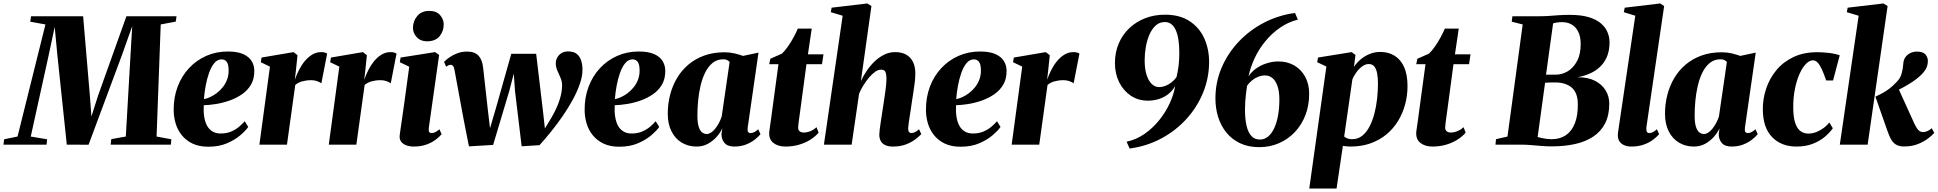

<svg xmlns="http://www.w3.org/2000/svg" viewBox="-67 -837 11212 1111"><path d="M-47 0 -43 -31 34.5 -47 196 -695.5 108 -711.5 113 -743H414L453 -284L462 -163L500.5 -284L664.5 -743H954.5L950 -712L863 -695.5L839 -47L924.5 -31L921.5 0H573.5L577 -32L661 -47L687.5 -507L698 -685.5L638 -516.5L445.5 0.5L319.5 0L265.5 -512.5L249.5 -681L213 -510L111 -47L205.5 -31L202.5 0Z M1369.5 -102.5Q1356 -82.5 1325 -55.5Q1294 -28.5 1247.2 -8.2Q1200.5 12 1138.5 12Q1085 12 1047 -6.2Q1009 -24.5 984.8 -54.8Q960.5 -85 949.2 -123Q938 -161 938 -200Q937.5 -274 961 -335.8Q984.5 -397.5 1027 -443Q1069.5 -488.5 1126.8 -513.8Q1184 -539 1251.5 -539Q1306 -539 1339.5 -524.2Q1373 -509.5 1388.8 -484.2Q1404.5 -459 1404.5 -427.5Q1405 -381 1385.5 -347.5Q1366 -314 1333.2 -291.5Q1300.5 -269 1261.5 -255.2Q1222.5 -241.5 1183.2 -235.2Q1144 -229 1112 -228Q1110 -192.5 1114.5 -162.5Q1119 -132.5 1130.5 -110.8Q1142 -89 1161.8 -76.8Q1181.5 -64.5 1210 -64.5Q1243.5 -64.5 1269.8 -75.5Q1296 -86.5 1315.8 -103Q1335.5 -119.5 1349 -135.5ZM1215.5 -493.5Q1190.5 -493.5 1172.5 -471.2Q1154.5 -449 1142.2 -414Q1130 -379 1122.8 -339Q1115.5 -299 1113 -263.5Q1129 -266 1148.2 -274.8Q1167.5 -283.5 1186.5 -297.8Q1205.5 -312 1221.5 -331.8Q1237.5 -351.5 1247 -376.5Q1256.5 -401.5 1256 -431.5Q1255.5 -466 1244.5 -479.8Q1233.5 -493.5 1215.5 -493.5Z M1434 0 1495 -451.5 1442 -477 1446.5 -504 1631.5 -535.5 1654.5 -517.5 1645 -426.5 1639 -375.5Q1649 -404 1663.2 -432.2Q1677.5 -460.5 1696.8 -483.8Q1716 -507 1739.8 -521.2Q1763.5 -535.5 1792 -535.5Q1805.5 -535.5 1814 -532.5Q1822.5 -529.5 1826 -526.5L1792.5 -354.5Q1789.5 -358.5 1772 -365.8Q1754.5 -373 1732 -373Q1718 -373 1704.8 -371Q1691.5 -369 1680 -365.8Q1668.5 -362.5 1658.8 -357.2Q1649 -352 1641.5 -345.5L1593.5 0Z M1835.5 0 1896.5 -451.5 1843.5 -477 1848 -504 2033 -535.5 2056 -517.5 2046.5 -426.5 2040.5 -375.5Q2050.5 -404 2064.8 -432.2Q2079 -460.5 2098.2 -483.8Q2117.5 -507 2141.2 -521.2Q2165 -535.5 2193.5 -535.5Q2207 -535.5 2215.5 -532.5Q2224 -529.5 2227.5 -526.5L2194 -354.5Q2191 -358.5 2173.5 -365.8Q2156 -373 2133.5 -373Q2119.5 -373 2106.2 -371Q2093 -369 2081.5 -365.8Q2070 -362.5 2060.2 -357.2Q2050.5 -352 2043 -345.5L1995 0Z M2327 11Q2303 11 2283.5 3.8Q2264 -3.5 2253.5 -18.2Q2243 -33 2246 -56Q2247.5 -67.5 2251.2 -93.5Q2255 -119.5 2260.5 -157.2Q2266 -195 2272.5 -242Q2279 -289 2286.2 -342Q2293.5 -395 2301 -451L2246.5 -477L2251 -504L2450.5 -535.5L2474 -519L2414.5 -99Q2412 -81 2416.2 -74Q2420.5 -67 2430.5 -67Q2441 -67 2451.2 -72Q2461.5 -77 2475.5 -89L2488.5 -60.5Q2476.5 -46 2454.8 -29.2Q2433 -12.5 2401.2 -0.8Q2369.5 11 2327 11ZM2403 -598Q2366.5 -598 2344.2 -622.2Q2322 -646.5 2322.5 -677Q2323.5 -716.5 2348 -745.2Q2372.5 -774 2417 -774Q2459 -774 2480 -749Q2501 -724 2500.5 -695Q2500.5 -656.5 2476.5 -627.2Q2452.5 -598 2403 -598Z M2646.5 10 2616 -145 2563 -432Q2560 -449 2554.5 -455.5Q2549 -462 2541 -462Q2533.5 -462 2528 -459.2Q2522.5 -456.5 2514.5 -451L2502.5 -479Q2514 -491 2533.2 -504.8Q2552.5 -518.5 2578.8 -528.5Q2605 -538.5 2635.5 -538.5Q2680 -538.5 2701.8 -515Q2723.5 -491.5 2728.5 -446L2757.5 -187L2768.5 -95L2802 -209L2891.5 -525.5H3035.5L3075.5 -188.5L3086 -93.5L3124 -156.5Q3140 -184 3151.5 -209.2Q3163 -234.5 3170.5 -257.5Q3178 -280.5 3181.8 -302Q3185.5 -323.5 3185.5 -344Q3185.5 -366.5 3176.2 -387.2Q3167 -408 3158 -428.8Q3149 -449.5 3149 -471Q3149 -498.5 3168.5 -519Q3188 -539.5 3220 -539.5Q3254 -539.5 3271.8 -524Q3289.5 -508.5 3296.5 -484.5Q3303.5 -460.5 3303.5 -435.5Q3304 -398 3288.8 -353.2Q3273.5 -308.5 3247.8 -261Q3222 -213.5 3189.5 -166.2Q3157 -119 3122.2 -76Q3087.5 -33 3055 3L2951.5 9.5L2913 -311L2906 -411.5L2880 -311L2786.5 1.5Z M3747.5 -102.5Q3734 -82.5 3703 -55.5Q3672 -28.5 3625.2 -8.2Q3578.5 12 3516.5 12Q3463 12 3425 -6.2Q3387 -24.5 3362.8 -54.8Q3338.5 -85 3327.2 -123Q3316 -161 3316 -200Q3315.5 -274 3339 -335.8Q3362.5 -397.5 3405 -443Q3447.5 -488.5 3504.8 -513.8Q3562 -539 3629.5 -539Q3684 -539 3717.5 -524.2Q3751 -509.5 3766.8 -484.2Q3782.5 -459 3782.5 -427.5Q3783 -381 3763.5 -347.5Q3744 -314 3711.2 -291.5Q3678.5 -269 3639.5 -255.2Q3600.5 -241.5 3561.2 -235.2Q3522 -229 3490 -228Q3488 -192.5 3492.5 -162.5Q3497 -132.5 3508.5 -110.8Q3520 -89 3539.8 -76.8Q3559.5 -64.5 3588 -64.5Q3621.5 -64.5 3647.8 -75.5Q3674 -86.5 3693.8 -103Q3713.5 -119.5 3727 -135.5ZM3593.5 -493.5Q3568.5 -493.5 3550.5 -471.2Q3532.5 -449 3520.2 -414Q3508 -379 3500.8 -339Q3493.5 -299 3491 -263.5Q3507 -266 3526.2 -274.8Q3545.5 -283.5 3564.5 -297.8Q3583.5 -312 3599.5 -331.8Q3615.5 -351.5 3625 -376.5Q3634.5 -401.5 3634 -431.5Q3633.5 -466 3622.5 -479.8Q3611.5 -493.5 3593.5 -493.5Z M4259.5 -99Q4257 -80.5 4261.8 -73.8Q4266.5 -67 4276 -67Q4286 -67 4296.2 -71.8Q4306.5 -76.5 4320.5 -89L4333.5 -60.5Q4321.5 -45.5 4300 -28.8Q4278.5 -12 4249 -0.5Q4219.5 11 4182.5 11Q4142 11 4124.5 -11Q4107 -33 4108 -62L4112.5 -94Q4101.5 -70 4080.5 -46Q4059.5 -22 4030.2 -5.5Q4001 11 3964 11Q3916 11 3878.2 -11.5Q3840.5 -34 3818.8 -76.5Q3797 -119 3797 -179Q3797 -235.5 3810.5 -288Q3824 -340.5 3850.5 -385.2Q3877 -430 3916.8 -463.5Q3956.5 -497 4008.8 -515.8Q4061 -534.5 4125.5 -534.5Q4156 -534.5 4183.5 -528Q4211 -521.5 4232.5 -513.5L4322 -532.5ZM4155 -478.5Q4150.5 -484 4141.5 -489Q4132.5 -494 4118.5 -494Q4082.5 -494 4056.8 -473.2Q4031 -452.5 4013.8 -417.8Q3996.5 -383 3986.5 -340Q3976.5 -297 3972.5 -252.5Q3968.5 -208 3968.5 -168Q3968.5 -127.5 3975.8 -104.2Q3983 -81 3995.5 -71.2Q4008 -61.5 4023 -61.5Q4034.5 -61.5 4046.8 -69.5Q4059 -77.5 4070.5 -91.2Q4082 -105 4092 -123.5Q4102 -142 4109 -162.5Z M4562.5 -189.5Q4559.5 -168 4557 -150Q4554.5 -132 4553 -118.8Q4551.5 -105.5 4551.5 -98Q4551.5 -83.5 4561 -76.8Q4570.5 -70 4583.5 -70Q4602 -70 4622 -78Q4642 -86 4657.5 -101L4670 -69.5Q4651 -47 4622.2 -28.8Q4593.5 -10.5 4556.8 0.2Q4520 11 4477.5 11Q4435 11 4408.2 -10Q4381.5 -31 4384 -72.5Q4384.5 -76 4385.5 -83.8Q4386.5 -91.5 4388.5 -105Q4390.5 -118.5 4393.5 -139.8Q4396.5 -161 4400.5 -192L4437.5 -465.5H4384L4390.5 -497L4457.5 -526.5Q4474 -542 4491.5 -566.8Q4509 -591.5 4524.2 -619.5Q4539.5 -647.5 4549.5 -671.5H4630L4608 -522.5H4698L4689.5 -465.5H4599.5Z M5098.5 11Q5073.5 11 5056 3Q5038.5 -5 5029.8 -20.5Q5021 -36 5021 -58Q5021 -67.5 5023.2 -85.8Q5025.5 -104 5028.8 -126.8Q5032 -149.5 5035.8 -173Q5039.5 -196.5 5042.5 -216.5Q5046 -239.5 5049.5 -263Q5053 -286.5 5056 -308.2Q5059 -330 5060.8 -348.5Q5062.5 -367 5062.5 -380.5Q5062 -400 5059.5 -411.8Q5057 -423.5 5050 -428.8Q5043 -434 5030.5 -434Q5014.5 -434 4996.8 -421.5Q4979 -409 4961.8 -388.5Q4944.5 -368 4929.2 -343.5Q4914 -319 4904 -294.5L4861 0H4700.5L4809 -746L4740.5 -766.5L4745 -792.5L4951.5 -817L4975.5 -802L4914.5 -367.5Q4927.5 -396 4947 -425.5Q4966.5 -455 4992.2 -480Q5018 -505 5048.2 -520.2Q5078.5 -535.5 5113 -535.5Q5151 -535.5 5176.8 -520.8Q5202.5 -506 5216 -478.5Q5229.5 -451 5229.5 -413Q5229.5 -389.5 5226.2 -361Q5223 -332.5 5218.2 -303.2Q5213.5 -274 5209.5 -247Q5207 -228.5 5203.8 -207.5Q5200.5 -186.5 5197.2 -165.8Q5194 -145 5191.5 -126.8Q5189 -108.5 5188 -95.5Q5188 -77.5 5194 -72.2Q5200 -67 5206.5 -67Q5215 -67 5226 -71.8Q5237 -76.5 5251 -89L5264 -61Q5254 -50 5232.2 -32.8Q5210.5 -15.5 5177.5 -2.2Q5144.5 11 5098.5 11Z M5722.5 -102.5Q5709 -82.5 5678 -55.5Q5647 -28.5 5600.2 -8.2Q5553.5 12 5491.5 12Q5438 12 5400 -6.2Q5362 -24.5 5337.8 -54.8Q5313.5 -85 5302.2 -123Q5291 -161 5291 -200Q5290.5 -274 5314 -335.8Q5337.5 -397.5 5380 -443Q5422.5 -488.5 5479.8 -513.8Q5537 -539 5604.5 -539Q5659 -539 5692.5 -524.2Q5726 -509.5 5741.8 -484.2Q5757.5 -459 5757.5 -427.5Q5758 -381 5738.5 -347.5Q5719 -314 5686.2 -291.5Q5653.5 -269 5614.5 -255.2Q5575.5 -241.5 5536.2 -235.2Q5497 -229 5465 -228Q5463 -192.5 5467.5 -162.5Q5472 -132.5 5483.5 -110.8Q5495 -89 5514.8 -76.8Q5534.5 -64.5 5563 -64.5Q5596.5 -64.5 5622.8 -75.5Q5649 -86.5 5668.8 -103Q5688.5 -119.5 5702 -135.5ZM5568.5 -493.5Q5543.5 -493.5 5525.5 -471.2Q5507.5 -449 5495.2 -414Q5483 -379 5475.8 -339Q5468.5 -299 5466 -263.5Q5482 -266 5501.2 -274.8Q5520.5 -283.5 5539.5 -297.8Q5558.5 -312 5574.5 -331.8Q5590.5 -351.5 5600 -376.5Q5609.5 -401.5 5609 -431.5Q5608.5 -466 5597.5 -479.8Q5586.5 -493.5 5568.5 -493.5Z M5787 0 5848 -451.5 5795 -477 5799.5 -504 5984.5 -535.5 6007.5 -517.5 5998 -426.5 5992 -375.5Q6002 -404 6016.2 -432.2Q6030.5 -460.5 6049.8 -483.8Q6069 -507 6092.8 -521.2Q6116.5 -535.5 6145 -535.5Q6158.5 -535.5 6167 -532.5Q6175.5 -529.5 6179 -526.5L6145.5 -354.5Q6142.5 -358.5 6125 -365.8Q6107.5 -373 6085 -373Q6071 -373 6057.8 -371Q6044.5 -369 6033 -365.8Q6021.5 -362.5 6011.8 -357.2Q6002 -352 5994.5 -345.5L5946.5 0Z M6469.5 22.5 6452 -17Q6508 -29 6555.5 -62Q6603 -95 6640 -140.8Q6677 -186.5 6701 -238.2Q6725 -290 6733 -339Q6717 -311 6692.5 -292Q6668 -273 6638 -263.8Q6608 -254.5 6575.5 -254.5Q6519.5 -254.5 6476.5 -283.2Q6433.5 -312 6409 -361.2Q6384.5 -410.5 6384.5 -472Q6384.5 -533.5 6406.2 -584.8Q6428 -636 6467.2 -673.5Q6506.5 -711 6559.2 -731.5Q6612 -752 6674 -752Q6760.5 -752 6817.2 -714.2Q6874 -676.5 6901.8 -614.2Q6929.5 -552 6929.5 -478Q6929 -384.5 6894.2 -300Q6859.5 -215.5 6797.2 -147.5Q6735 -79.5 6651.2 -35Q6567.5 9.5 6469.5 22.5ZM6640 -333Q6658 -333 6676.8 -340.2Q6695.5 -347.5 6712 -360.5Q6728.5 -373.5 6741 -391Q6749 -426.5 6753 -457.8Q6757 -489 6757 -531Q6757 -570 6752.5 -602.8Q6748 -635.5 6738 -659.5Q6728 -683.5 6712 -696.5Q6696 -709.5 6673.5 -709.5Q6642.5 -709.5 6620.5 -689.5Q6598.5 -669.5 6584.2 -636.8Q6570 -604 6563.2 -565Q6556.5 -526 6556.5 -487.5Q6556.5 -438.5 6567.5 -404Q6578.5 -369.5 6597.5 -351.2Q6616.5 -333 6640 -333Z M7219.5 14.5Q7156.5 14.5 7109 -8Q7061.5 -30.5 7029.8 -69.5Q6998 -108.5 6982 -159.2Q6966 -210 6966 -267.5Q6966 -361 7001.5 -444.5Q7037 -528 7100 -595Q7163 -662 7246.5 -705.5Q7330 -749 7426.5 -762L7443 -723.5Q7387 -709.5 7339.5 -676.5Q7292 -643.5 7254.8 -598.2Q7217.5 -553 7193 -500.5Q7168.5 -448 7157.5 -395Q7172.5 -419.5 7199.5 -439.2Q7226.5 -459 7261 -470.2Q7295.5 -481.5 7330.5 -481.5Q7381.5 -481.5 7421.8 -458.5Q7462 -435.5 7485.2 -393.2Q7508.5 -351 7508.5 -293.5Q7508.5 -227.5 7487 -171.5Q7465.5 -115.5 7426.8 -74Q7388 -32.5 7335 -9Q7282 14.5 7219.5 14.5ZM7223.5 -29.5Q7250 -29.5 7271 -47Q7292 -64.5 7306.5 -96Q7321 -127.5 7328.5 -169.2Q7336 -211 7336 -260Q7336 -309 7324.8 -340.2Q7313.5 -371.5 7295 -386Q7276.5 -400.5 7254.5 -400.5Q7232.5 -400.5 7212.8 -392.5Q7193 -384.5 7176.8 -371Q7160.5 -357.5 7149 -340.5Q7145.5 -316.5 7142.8 -293.8Q7140 -271 7138.5 -248.5Q7137 -226 7137 -202.5Q7137 -149.5 7145.8 -110.8Q7154.5 -72 7173.5 -50.8Q7192.5 -29.5 7223.5 -29.5Z M7509 254 7608 -452 7555 -477 7559.5 -504 7754 -535.5 7776.5 -519 7767.5 -449.5Q7782 -472.5 7805 -492.2Q7828 -512 7857.2 -524.2Q7886.5 -536.5 7920 -536.5Q7966.5 -536.5 8002 -515Q8037.5 -493.5 8057.5 -449.8Q8077.5 -406 8077.5 -338.5Q8077.5 -284 8063.5 -232.2Q8049.5 -180.5 8022.5 -136.5Q7995.5 -92.5 7955.5 -59.2Q7915.5 -26 7863.2 -7.5Q7811 11 7747.5 11Q7737.5 11 7726 10Q7714.5 9 7703.5 7L7667 254ZM7711 -47Q7718.5 -40.5 7729.8 -36Q7741 -31.5 7757 -31.5Q7790 -31.5 7814.8 -51Q7839.5 -70.5 7857 -103.5Q7874.5 -136.5 7885.5 -178.2Q7896.5 -220 7901.5 -265.5Q7906.5 -311 7906.5 -353.5Q7906.5 -388 7901.5 -413.5Q7896.5 -439 7885 -452.8Q7873.5 -466.5 7853.5 -466.5Q7833 -466.5 7814 -452Q7795 -437.5 7780.5 -417Q7766 -396.5 7758.5 -378Z M8306.5 -189.5Q8303.5 -168 8301 -150Q8298.5 -132 8297 -118.8Q8295.5 -105.5 8295.5 -98Q8295.5 -83.5 8305 -76.8Q8314.5 -70 8327.5 -70Q8346 -70 8366 -78Q8386 -86 8401.5 -101L8414 -69.5Q8395 -47 8366.2 -28.8Q8337.5 -10.5 8300.8 0.2Q8264 11 8221.5 11Q8179 11 8152.2 -10Q8125.5 -31 8128 -72.5Q8128.5 -76 8129.5 -83.8Q8130.5 -91.5 8132.5 -105Q8134.5 -118.5 8137.5 -139.8Q8140.5 -161 8144.5 -192L8181.5 -465.5H8128L8134.5 -497L8201.5 -526.5Q8218 -542 8235.5 -566.8Q8253 -591.5 8268.2 -619.5Q8283.5 -647.5 8293.5 -671.5H8374L8352 -522.5H8442L8433.5 -465.5H8343.5Z M8912.5 10Q8881.5 10 8851.2 7.5Q8821 5 8791.8 2.5Q8762.5 0 8735 0H8586.5L8589.5 -31.5L8656 -47L8744 -695.5L8680.5 -711.5L8684.5 -743H8840Q8871.5 -743 8898 -745Q8924.5 -747 8952.8 -749Q8981 -751 9016 -751Q9082 -751 9126 -737.8Q9170 -724.5 9196.5 -701.8Q9223 -679 9234.5 -651.2Q9246 -623.5 9246.5 -594.5Q9247.5 -512 9200.8 -459.8Q9154 -407.5 9061.5 -390Q9121 -390.5 9161.8 -369.8Q9202.5 -349 9223.8 -314.2Q9245 -279.5 9245 -237Q9245 -170.5 9221 -123.5Q9197 -76.5 9153 -47Q9109 -17.5 9048 -3.8Q8987 10 8912.5 10ZM8911.5 -31.5Q8960 -31.5 8994.2 -55Q9028.5 -78.5 9046.2 -124.2Q9064 -170 9063 -235.5Q9062.5 -300 9027.8 -330Q8993 -360 8930.5 -360Q8911.5 -360 8898.2 -359.5Q8885 -359 8873.5 -358L8830.5 -44Q8843.5 -40.5 8856.8 -37.8Q8870 -35 8884 -33.2Q8898 -31.5 8911.5 -31.5ZM8879 -405Q8892.5 -404.5 8906.2 -404.8Q8920 -405 8936 -405Q8972.5 -405 9005.5 -425Q9038.5 -445 9059.5 -485.5Q9080.5 -526 9079.5 -586.5Q9079 -626 9065.5 -653.2Q9052 -680.5 9028 -694.8Q9004 -709 8971 -709Q8963 -709 8954.2 -708.2Q8945.5 -707.5 8937 -706Q8928.5 -704.5 8920 -702Z M9459.5 -99Q9458.5 -81 9462.8 -74Q9467 -67 9476.5 -67Q9484.5 -67 9495 -71.2Q9505.5 -75.5 9520.5 -89L9533.5 -60.5Q9518.5 -43 9495.8 -26.5Q9473 -10 9442.2 0.5Q9411.5 11 9371.5 11Q9351.5 11 9333.8 4.2Q9316 -2.5 9305.2 -17.2Q9294.5 -32 9294.5 -56Q9294.5 -61 9295.5 -68.5Q9296.5 -76 9297.8 -84.8Q9299 -93.5 9300 -100.5L9395.5 -746L9329 -766.5L9334.5 -792.5L9540 -817L9562.5 -802Z M10030 -99Q10027.5 -80.5 10032.2 -73.8Q10037 -67 10046.5 -67Q10056.5 -67 10066.8 -71.8Q10077 -76.5 10091 -89L10104 -60.5Q10092 -45.5 10070.5 -28.8Q10049 -12 10019.5 -0.5Q9990 11 9953 11Q9912.5 11 9895 -11Q9877.5 -33 9878.5 -62L9883 -94Q9872 -70 9851 -46Q9830 -22 9800.8 -5.5Q9771.5 11 9734.5 11Q9686.5 11 9648.8 -11.5Q9611 -34 9589.2 -76.5Q9567.5 -119 9567.5 -179Q9567.5 -235.5 9581 -288Q9594.5 -340.5 9621 -385.2Q9647.5 -430 9687.2 -463.5Q9727 -497 9779.2 -515.8Q9831.5 -534.5 9896 -534.5Q9926.5 -534.5 9954 -528Q9981.5 -521.5 10003 -513.5L10092.5 -532.5ZM9925.5 -478.5Q9921 -484 9912 -489Q9903 -494 9889 -494Q9853 -494 9827.2 -473.2Q9801.5 -452.5 9784.2 -417.8Q9767 -383 9757 -340Q9747 -297 9743 -252.5Q9739 -208 9739 -168Q9739 -127.5 9746.2 -104.2Q9753.5 -81 9766 -71.2Q9778.5 -61.5 9793.5 -61.5Q9805 -61.5 9817.2 -69.5Q9829.5 -77.5 9841 -91.2Q9852.5 -105 9862.5 -123.5Q9872.5 -142 9879.5 -162.5Z M10328 11Q10240 11 10187 -44Q10134 -99 10133.5 -203.5Q10133 -264.5 10152.5 -323.5Q10172 -382.5 10211.5 -430.5Q10251 -478.5 10310.5 -506.8Q10370 -535 10449.5 -535Q10479 -535 10515.8 -530.8Q10552.5 -526.5 10578.5 -517L10540 -371.5H10500Q10487.5 -409 10475.5 -435Q10463.5 -461 10451 -474.5Q10438.5 -488 10423.5 -488Q10404 -488 10383.8 -468Q10363.5 -448 10346.8 -411.2Q10330 -374.5 10319.5 -324Q10309 -273.5 10309.5 -212.5Q10310 -157 10321.2 -124.5Q10332.5 -92 10352 -78Q10371.5 -64 10396.5 -64Q10422.5 -64 10446 -74Q10469.5 -84 10488.2 -98.5Q10507 -113 10518.5 -128L10538.5 -95Q10523 -72 10494.5 -47.2Q10466 -22.5 10424.8 -5.8Q10383.5 11 10328 11Z M10579 0 10688 -746 10619.5 -766.5 10624.5 -792.5 10831.5 -817 10855.5 -802 10740 0ZM10951 10.5Q10926.5 10.5 10909 2.2Q10891.5 -6 10879.2 -25Q10867 -44 10856 -75.5L10785 -277.5Q10806.5 -287.5 10826 -298.2Q10845.5 -309 10865 -323.5Q10884.5 -338 10905 -360Q10928.5 -381.5 10936.5 -410.8Q10944.5 -440 10946 -465Q10947 -490.5 10959 -506.8Q10971 -523 10988.8 -530.8Q11006.5 -538.5 11025 -538.5Q11060 -538.5 11074.2 -522Q11088.5 -505.5 11088.5 -485Q11088.5 -455 11073.8 -432.8Q11059 -410.5 11038.5 -393.5Q11024 -380 11000.5 -364.2Q10977 -348.5 10948.8 -333Q10920.5 -317.5 10891.8 -304.5Q10863 -291.5 10838 -282.5L10912.5 -337L11011 -120.5Q11023.5 -94 11034.8 -83.2Q11046 -72.5 11061 -72.5Q11070.5 -72.5 11084.2 -77.8Q11098 -83 11111 -95L11125.5 -68Q11114 -54.5 11090 -36Q11066 -17.5 11031.2 -3.5Q10996.5 10.5 10951 10.5Z"/></svg>

Font: Merriweather 96pt Black
Style: Italic
Weight: 900
Italic angle: -7.8°
Version: Version 2.101